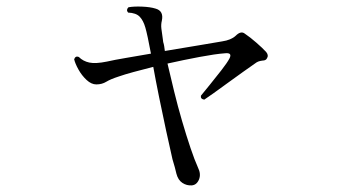

<svg xmlns="http://www.w3.org/2000/svg" viewBox="-20 -542 1040 580"><path d="M559 18Q544 19 531 10.5Q518 2 513 -17Q511 -26 508 -37Q505 -48 501 -61Q493 -96 482 -146.5Q471 -197 460.5 -249Q450 -301 443 -340Q411 -332 383.5 -324.5Q356 -317 339 -311Q314 -303 301 -295Q288 -287 271 -287Q256 -287 241.5 -300.5Q227 -314 217 -332Q207 -350 204 -363Q208 -374 218 -370Q231 -357 250 -353Q269 -349 303 -356Q325 -361 360.5 -367Q396 -373 436 -380Q431 -407 426.5 -428Q422 -449 419 -459Q413 -480 402 -491.5Q391 -503 367 -504Q360 -512 368 -520Q384 -523 409 -522Q434 -521 450 -516Q475 -509 469 -480Q466 -468 467.5 -455.5Q469 -443 472 -423Q473 -418 473 -415Q475 -409 476 -402.5Q477 -396 478 -388Q532 -397 580 -405Q628 -413 651 -417Q678 -421 692 -434Q708 -450 720 -440Q735 -430 754 -413.5Q773 -397 784 -385Q792 -375 787 -367Q784 -359 773 -359Q765 -358 760 -356Q755 -354 750 -350Q737 -341 714.5 -325Q692 -309 668 -291.5Q644 -274 624.5 -260Q605 -246 597 -241Q585 -243 587 -253Q596 -264 613.5 -285.5Q631 -307 648.5 -329.5Q666 -352 673 -365Q683 -384 659 -381Q631 -379 583 -370Q535 -361 486 -350Q495 -311 506 -266Q517 -221 530 -176.5Q543 -132 555.5 -95Q568 -58 578 -36Q588 -16 581 0.5Q574 17 559 18Z"/></svg>

Font: Zen Old Mincho Medium
Style: Regular
Weight: 500
Designer: Yoshimichi Ohira
Foundry: Positype
Version: Version 1.500